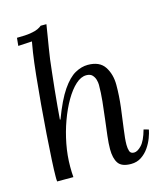

<svg xmlns="http://www.w3.org/2000/svg" viewBox="-114 -840 800 937"><g transform="rotate(-15 286.0 -372.0)"><path d="M432 11Q385 11 368 -14Q351 -39 351 -85Q351 -113 355.5 -151.5Q360 -190 365.5 -233Q371 -276 375.5 -320Q380 -364 380 -403Q380 -415 376 -429Q372 -443 362 -453.5Q352 -464 332 -464Q305 -464 278 -439.5Q251 -415 226.5 -373Q202 -331 182.5 -277.5Q163 -224 152 -166.5Q141 -109 141 -53Q141 -38 141.5 -25.5Q142 -13 143 0H61Q60 -7 60 -12.5Q60 -18 60 -26Q60 -53 63 -109Q66 -165 71 -236.5Q76 -308 82.5 -383Q89 -458 96 -525.5Q103 -593 110 -639Q114 -665 115.5 -672Q117 -679 119 -692L49 -688L53 -728Q97 -728 121.5 -732Q146 -736 159 -742Q172 -748 180 -755H209Q205 -730 200 -699Q195 -668 190 -638Q185 -608 182 -585Q179 -560 174.5 -520.5Q170 -481 165.5 -437.5Q161 -394 157.5 -354Q154 -314 152 -288H155Q189 -379 222 -427Q255 -475 287.5 -493Q320 -511 352 -511Q412 -511 437 -472.5Q462 -434 462 -381Q462 -326 455 -268.5Q448 -211 441 -162.5Q434 -114 434 -85Q434 -67 438.5 -53Q443 -39 461 -39Q478 -39 498.5 -60.5Q519 -82 534 -136L559 -129Q556 -112 547 -88Q538 -64 522.5 -41.5Q507 -19 484.5 -4Q462 11 432 11Z"/></g></svg>

Font: Lora
Style: Italic
Weight: 400
Italic angle: -3°
Designer: Olga Karpushina, Alexei Vanyashin (Cyrillic)
Foundry: Cyreal
Version: Version 3.008